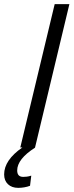

<svg xmlns="http://www.w3.org/2000/svg" viewBox="-77 -713 355 927"><path d="M11 194Q-20 194 -38.5 176.5Q-57 159 -57 129Q-57 60 31 -1H21L187 -693H258L92 0Q6 55 6 110Q6 141 35 141Q43 141 52 140Q61 139 74 135L68 184Q55 189 40 191.5Q25 194 11 194Z"/></svg>

Font: Ubuntu Sans Condensed
Style: Italic
Weight: 400
Width: 3
Italic angle: -13.5°
Designer: Dalton Maag Ltd
Foundry: Dalton Maag Ltd
Version: Version 1.006; ttfautohint (v1.8.4.7-5d5b)